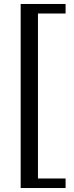

<svg xmlns="http://www.w3.org/2000/svg" viewBox="-20 -756 370 966"><path d="M310 190H84V-736H310V-688H171V142H310Z"/></svg>

Font: Play
Style: Regular
Weight: 400
Designer: Jonas Hecksher
Foundry: Jonas Hecksher, Playtypeª, e-types AS
Version: Version 1.002